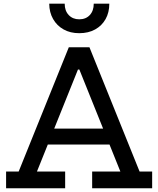

<svg xmlns="http://www.w3.org/2000/svg" viewBox="-20 -1004 844 1024"><path d="M604 -318V-233H203V-318ZM724.5 -89H791.5V0H471.5V-89H622L387 -673.5L446.5 -633H352.5L412 -673.5L177 -89H327.5V0H12.5V-89H79.5L347 -752H457ZM563 -984.5Q563 -937.5 543.2 -902.2Q523.5 -867 487.5 -847Q451.5 -827 402.5 -827Q355 -827 319.2 -847Q283.5 -867 263.2 -902.5Q243 -938 242.5 -984.5H325Q325 -946.5 346.5 -923.8Q368 -901 402.5 -901Q438 -901 459 -923.8Q480 -946.5 480 -984.5Z"/></svg>

Font: Hepta Slab Medium
Style: Regular
Weight: 500
Designer: Michael LaGattuta
Foundry: Michael LaGattuta
Version: Version 1.102